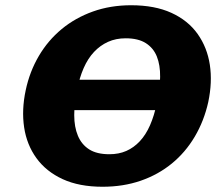

<svg xmlns="http://www.w3.org/2000/svg" viewBox="-20 -695 843 732"><path d="M371 17Q282 17 219 -12Q156 -41 119 -92Q82 -143 72 -209.5Q62 -276 78 -351Q93 -422 128 -481.5Q163 -541 215 -584Q267 -627 334 -651Q401 -675 480 -675Q570 -675 633.5 -646Q697 -617 733.5 -565.5Q770 -514 780 -448Q790 -382 774 -306Q758 -234 722.5 -174Q687 -114 635 -71.5Q583 -29 516.5 -6Q450 17 371 17ZM397 -107Q433 -107 461.5 -119.5Q490 -132 513 -156.5Q536 -181 552 -217.5Q568 -254 578 -302Q590 -357 590.5 -402Q591 -447 578 -479.5Q565 -512 536 -530.5Q507 -549 459 -549Q422 -549 392 -535.5Q362 -522 338.5 -497Q315 -472 299 -435.5Q283 -399 274 -353Q263 -301 263 -256Q263 -211 277 -177.5Q291 -144 320 -125.5Q349 -107 397 -107ZM128 -275 154 -391H712L685 -275Z"/></svg>

Font: Ysabeau Black
Style: Italic
Weight: 900
Italic angle: -12°
Version: Version 2.000;gftools[0.9.27.dev2+g8671c4b]